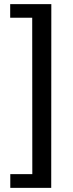

<svg xmlns="http://www.w3.org/2000/svg" viewBox="-20 -743 352 924"><path d="M29.5 161V95H135.5L135 -657.5H29V-723H227L226.5 161Z"/></svg>

Font: Public Sans Thin Medium
Style: Regular
Weight: 500
Version: Version 2.001